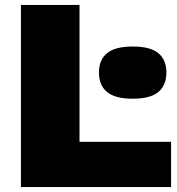

<svg xmlns="http://www.w3.org/2000/svg" viewBox="-20 -760 721 780"><path d="M65 0V-740H303V-184H675V0ZM519 -359Q448 -359 415 -386.2Q382 -413.5 382 -465Q382 -517 415 -544Q448 -571 519 -571Q590.5 -571 623.2 -544Q656 -517 656 -465Q656 -413.5 623.2 -386.2Q590.5 -359 519 -359Z"/></svg>

Font: Encode Sans Exp Black
Style: Regular
Weight: 900
Width: 7
Designer: Multiple Designers
Foundry: Impallari Type
Version: Version 3.002; ttfautohint (v1.8.3) -l 8 -r 50 -G 200 -x 14 